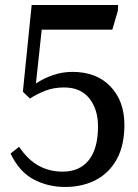

<svg xmlns="http://www.w3.org/2000/svg" viewBox="-20 -730 551 764"><path d="M239 14Q171 14 114 -16Q57 -46 22 -119L56 -146Q91 -94 134 -70.5Q177 -47 229 -47Q297 -47 333.5 -93Q370 -139 370 -227Q370 -295 335.5 -338.5Q301 -382 235 -382Q195 -382 163 -370Q131 -358 99 -338L71 -365L106 -710H450L449 -687L427 -612H146L123 -398Q155 -419 192 -431.5Q229 -444 268 -444Q364 -444 419.5 -386Q475 -328 475 -233Q475 -152 445 -97Q415 -42 361.5 -14Q308 14 239 14Z"/></svg>

Font: Literata 36pt
Style: Regular
Weight: 400
Designer: Latin by Veronika Burian and Jose Scaglione. Greek by Irene Vlachou. Cyrillic by Vera Evstafieva.
Foundry: TypeTogether
Version: Version 3.002